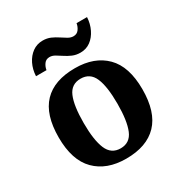

<svg xmlns="http://www.w3.org/2000/svg" viewBox="-180 -893 973 1031"><g transform="rotate(-30 306.5 -377.0)"><path d="M305 10Q185 10 116 -59.5Q47 -129 47 -270Q47 -411 113 -480Q179 -549 308 -549Q428 -549 497 -480Q566 -411 566 -270Q566 -129 499.5 -59.5Q433 10 305 10ZM307 -53Q365 -53 388 -108.5Q411 -164 411 -270Q411 -377 387.5 -431Q364 -485 306 -485Q248 -485 225 -431Q202 -377 202 -270Q202 -164 225.5 -108.5Q249 -53 307 -53ZM377 -606Q350 -606 328 -615.5Q306 -625 287.5 -637.5Q269 -650 252.5 -659.5Q236 -669 220 -669Q198 -669 186 -652.5Q174 -636 171 -616H106Q108 -657 124.5 -690.5Q141 -724 168.5 -744Q196 -764 232 -764Q259 -764 280.5 -754.5Q302 -745 320.5 -732.5Q339 -720 355.5 -710.5Q372 -701 388 -701Q410 -701 422 -717.5Q434 -734 437 -754H502Q500 -714 483.5 -680Q467 -646 440 -626Q413 -606 377 -606Z"/></g></svg>

Font: Noto Serif Oriya
Style: Bold
Weight: 700
Designer: David Williams
Foundry: Google LLC, David Williams
Version: Version 1.051; ttfautohint (v1.8.4.7-5d5b)